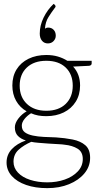

<svg xmlns="http://www.w3.org/2000/svg" viewBox="-20 -789 521 995"><path d="M220 -504Q253 -504 280 -496Q307 -488 329 -474H455V-460Q455 -455 451.5 -452Q448 -449 442 -448L359 -444Q395 -405 395 -346Q395 -298 372.5 -262Q350 -226 310.5 -206.5Q271 -187 220 -187Q197 -187 178 -190.5Q159 -194 141 -202Q121 -190 107 -172.5Q93 -155 93 -138Q93 -115 108.5 -103.5Q124 -92 150 -86.5Q176 -81 207 -79.5Q238 -78 270 -77Q316 -74 356.5 -66Q397 -58 422 -36.5Q447 -15 447 29Q447 74 417.5 109.5Q388 145 338 165.5Q288 186 225 186Q163 186 115.5 169.5Q68 153 41 123Q14 93 14 53Q14 13 41 -16Q68 -45 114 -61Q88 -69 72.5 -85Q57 -101 57 -129Q57 -151 75 -174.5Q93 -198 118 -212Q83 -232 63.5 -266.5Q44 -301 44 -346Q44 -394 66 -429.5Q88 -465 128 -484.5Q168 -504 220 -504ZM409 35Q409 -2 382 -18.5Q355 -35 315 -39Q304 -41 281 -42Q258 -43 230.5 -45Q203 -47 179 -49Q155 -51 142 -54Q103 -37 76.5 -13Q50 11 50 49Q50 81 73 105.5Q96 130 136 143Q176 156 225 156Q274 156 315.5 141.5Q357 127 383 99.5Q409 72 409 35ZM220 -215Q284 -215 320.5 -250.5Q357 -286 357 -345Q357 -404 320.5 -439Q284 -474 220 -474Q156 -474 119 -439Q82 -404 82 -345Q82 -286 119.5 -250.5Q157 -215 220 -215ZM258 -769 265 -763Q266 -761 267 -759.5Q268 -758 268 -756Q268 -752 264 -748Q248 -727 231.5 -701Q215 -675 213 -640Q216 -643 220.5 -644.5Q225 -646 230 -646Q247 -646 258 -634.5Q269 -623 269 -604Q269 -588 257.5 -576Q246 -564 228 -564Q209 -564 197.5 -578Q186 -592 186 -615Q186 -657 206 -698Q226 -739 258 -769Z"/></svg>

Font: Aleo ExtraLight
Style: Regular
Weight: 250
Designer: Alessio Laiso
Foundry: Alessio Laiso
Version: Version 2.001;gftools[0.9.29]